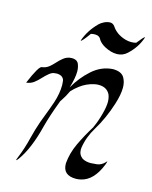

<svg xmlns="http://www.w3.org/2000/svg" viewBox="-145 -771 690 873"><g transform="rotate(15 200.5 -334.5)"><path d="M296.9 29.3Q235.4 29.3 235.4 -25.9V-27.3Q239.3 -75.2 261.2 -122.1Q284.7 -171.9 313.5 -217.8L314.5 -220.7Q328.6 -251 338.4 -288.6Q347.7 -322.8 347.7 -345.2Q347.7 -363.8 341.3 -379.9Q326.2 -410.2 287.6 -410.2Q276.9 -410.2 266.1 -407.7Q231.4 -399.9 202.6 -378.4Q183.1 -363.8 169.4 -348.6Q156.7 -321.3 140.1 -296.9L137.7 -293.9Q136.2 -289.1 134.3 -284.7Q108.4 -216.3 94.7 -164.1Q66.9 -52.2 22.9 8.3Q15.6 17.6 14.2 17.6Q13.2 17.6 13.2 16.1Q13.2 13.7 17.1 4.4Q37.6 -45.4 50.3 -98.6Q60.5 -139.6 74.2 -178.7Q106 -261.7 112.3 -281.7Q127 -326.2 127 -366.7Q127 -374 125.5 -385.7Q124 -397.5 111.8 -405.8Q101.6 -410.6 90.8 -410.6Q86.4 -410.6 76.7 -409.2Q66.9 -407.7 55.2 -398.4Q41 -386.7 28.6 -373Q16.1 -359.4 1.5 -348.1Q-13.2 -336.9 -34.2 -334.5L-31.2 -341.3Q-23.4 -360.4 -17.6 -372.1L-10.3 -386.2Q5.9 -418.9 15.6 -420.9Q35.2 -423.3 48.6 -434.1Q62 -444.8 73.5 -457.8Q85 -470.7 97.7 -481Q115.7 -496.1 138.2 -496.1Q164.6 -496.1 171.4 -476.1Q177.2 -460.9 177.2 -442.9Q177.2 -413.1 162.6 -364.7Q191.4 -416 234.4 -454.3Q277.3 -492.7 331.1 -496.1Q373 -496.1 386.2 -471.2Q397 -451.7 397 -426.3Q397 -393.1 382.3 -347.2Q358.9 -273.4 322.3 -213.4Q293 -165.5 285.2 -113.3L284.7 -105Q284.7 -80.6 304.2 -66.4Q320.3 -57.1 343.8 -57.1Q351.1 -57.1 372.3 -59.3Q393.6 -61.5 410.6 -80.1Q414.1 -84.5 414.6 -84.5Q415 -84.5 415 -83Q415 -80.1 410.2 -67.4Q377.9 13.7 320.3 26.4Q308.1 29.3 296.9 29.3ZM329.6 -566.9Q302.2 -566.9 272.9 -582.5Q253.4 -592.8 242.2 -607.9Q233.9 -627.4 212.4 -627.4Q202.1 -627.4 192.9 -625Q162.6 -583 156.7 -583Q156.2 -583 156.2 -584.5Q173.8 -634.8 214.4 -675.3Q222.7 -683.6 236.3 -690.4Q250 -697.3 264.2 -697.8Q277.8 -697.8 286.6 -685.5Q308.1 -652.8 351.6 -640.1Q365.2 -636.2 378.9 -636.2Q392.1 -636.2 402.3 -639.2Q429.2 -673.8 434.6 -673.8H435.1Q419.4 -624.5 378.4 -586.4Q357.9 -566.9 329.6 -566.9Z"/></g></svg>

Font: Terrible Cursive
Style: Regular
Weight: 400
Designer: GGBotNet
Foundry: GGBotNet
Version: 1.00